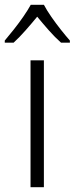

<svg xmlns="http://www.w3.org/2000/svg" viewBox="-48 -785 313 805"><path d="M136 0H80V-532H136ZM136 -765Q148 -742 167.5 -714Q187 -686 208 -659.5Q229 -633 245 -615V-606H208Q183 -628 157 -657.5Q131 -687 108 -715Q85 -687 59 -657.5Q33 -628 9 -606H-28V-615Q-11 -635 10 -661.5Q31 -688 50 -715.5Q69 -743 81 -765Z"/></svg>

Font: Noto Sans Tamil SemiCondensed Light
Style: Regular
Weight: 300
Width: 4
Designer: Jelle Bosma - Monotype Design Team
Foundry: Monotype Imaging Inc.
Version: Version 2.004; ttfautohint (v1.8.4.7-5d5b)